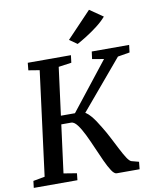

<svg xmlns="http://www.w3.org/2000/svg" viewBox="-104 -1070 924 1148"><g transform="rotate(-10 358.0 -496.0)"><path d="M510 0Q495.5 0 479.2 -24.8Q463 -49.5 444.8 -89Q426.5 -128.5 407.8 -172.5Q389 -216.5 369.8 -256Q350.5 -295.5 331.5 -320.5Q312.5 -345.5 294.5 -345.5H207.5L214.5 -397H326.5L554 -686L483.5 -698L489.5 -743H716.5L711 -698L638.5 -686L356 -351L367 -394.5Q380 -394 393 -385.2Q406 -376.5 419.2 -361.2Q432.5 -346 445.5 -326.8Q458.5 -307.5 471.5 -285.5Q492.5 -251.5 512.2 -213.2Q532 -175 549.5 -140.8Q567 -106.5 582 -83.5Q597 -60.5 608.5 -56.5L653.5 -44.5L649 0ZM6.5 0 11.5 -41.5 82 -54.5 163.5 -687 96.5 -698 101 -743H363L357.5 -698L279 -687L196.5 -54.5L276 -41.5L271.5 0ZM414.5 -802 367.5 -835 516.5 -991.5 597 -936Q573.5 -909 540 -883.2Q506.5 -857.5 473 -836.5Q439.5 -815.5 414.5 -802Z"/></g></svg>

Font: Merriweather 20pt Medium
Style: Italic
Weight: 500
Italic angle: -7.8°
Version: Version 2.101